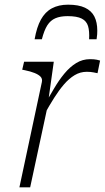

<svg xmlns="http://www.w3.org/2000/svg" viewBox="-20 -801 448 821"><path d="M271 -781Q231 -781 202 -765.5Q173 -750 155 -717.5Q137 -685 128 -633H159Q169 -672 182.5 -693Q196 -714 217 -723Q238 -732 269 -732Q309 -732 329.5 -721.5Q350 -711 356.5 -689.5Q363 -668 361 -633H393Q395 -645 395.5 -654Q396 -663 396 -670Q396 -706 383.5 -730.5Q371 -755 343.5 -768Q316 -781 271 -781ZM63 0H109L189 -372L186 -366L210 -537H83L75 -503L85 -501Q110 -496 127.5 -489Q145 -482 153.5 -473Q162 -464 159 -450ZM408 -542Q406 -543 394.5 -545.5Q383 -548 365 -548Q333 -548 306 -531.5Q279 -515 255 -486Q231 -457 209 -419Q187 -381 162 -339L171 -314Q191 -350 211.5 -382.5Q232 -415 253.5 -440Q275 -465 299 -479.5Q323 -494 351 -494Q368 -494 379.5 -491.5Q391 -489 397 -488Z"/></svg>

Font: Roboto Serif Thin
Style: Italic
Weight: 250
Italic angle: -10°
Version: Version 1.007